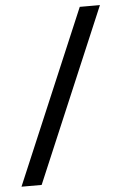

<svg xmlns="http://www.w3.org/2000/svg" viewBox="-53 -702 524 824"><g transform="rotate(-5 208.5 -290.5)"><path d="M322.3 -664.1H409.2L92.8 83H5.9Z"/></g></svg>

Font: Inder
Style: Regular
Weight: 400
Designer: Irina Smirnova
Foundry: Irina Smirnova
Version: Version 1.001